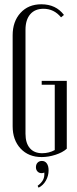

<svg xmlns="http://www.w3.org/2000/svg" viewBox="-20 -727 360 897"><path d="M39.1 -562Q39.1 -626.5 75.7 -666.7Q112.3 -707 172.9 -707Q241.2 -707 278.8 -657.2L265.1 -646Q232.4 -686 183.1 -686Q143.1 -686 121.1 -660.2Q99.1 -634.3 99.1 -587.9V-102.1Q99.1 -58.6 119.4 -34.9Q139.6 -11.2 176.8 -11.2Q209 -11.2 235.8 -25.9V-331.1H174.8V-349.1H292V-32.2Q272.5 -14.6 239.3 -3.9Q206.1 6.8 174.8 6.8Q113.3 6.8 76.2 -33Q39.1 -72.8 39.1 -137.2ZM187 79.1Q181.2 82 174.8 82Q162.6 82 155.3 74.2Q147.9 66.4 147.9 54.2Q147.9 41 155.5 33Q163.1 24.9 175.8 24.9Q190.4 24.9 198.7 36.6Q207 48.3 207 68.8Q207 94.7 194.3 116.9Q181.6 139.2 160.2 149.9L155.8 141.1Q173.8 127.4 181.2 113.3Q188.5 99.1 187 79.1Z"/></svg>

Font: Moniqa Narrow Heading
Style: Regular
Weight: 400
Width: 4
Designer: Rajesh Rajput
Foundry: Rajesh Rajput
Version: Version 1.000